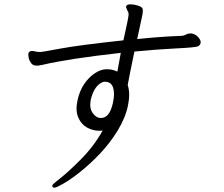

<svg xmlns="http://www.w3.org/2000/svg" viewBox="-20 -795 1040 890"><path d="M400 -327Q394 -293 410 -270.5Q426 -248 448 -248Q489 -248 504 -321Q513 -363 504 -389.5Q495 -416 467 -416H463Q457 -416 444 -408Q413 -387 400 -330ZM233 75Q220 75 223 63Q224 59 261 30Q298 1 356.5 -58Q415 -117 456 -190Q451 -189 447 -189H439Q411 -189 384 -203.5Q357 -218 343 -250Q329 -282 339 -328.5Q349 -375 370.5 -406Q392 -437 419 -455Q446 -473 471 -474H477Q502 -474 524 -463L540 -550Q298 -523 175 -494Q138 -485 126 -500.5Q114 -516 112.5 -529.5Q111 -543 111 -545Q114 -559 129 -559Q133 -559 137 -558Q141 -557 145.5 -556Q150 -555 156.5 -554.5Q163 -554 169 -554Q175 -554 261 -570Q347 -586 552 -608L568 -681Q575 -714 576 -725.5Q577 -737 570 -747Q568 -754 566 -756.5Q564 -759 564 -763L566 -768Q570 -775 585 -775Q600 -775 618 -769.5Q636 -764 640 -756.5Q644 -749 640 -726L616 -614Q693 -622 760 -626L824 -629Q834 -630 842.5 -635Q851 -640 862 -640H868Q888 -636 900 -621.5Q912 -607 910 -596Q908 -585 897 -580Q886 -575 795.5 -570.5Q705 -566 603 -556Q579 -441 572 -401Q585 -362 573 -305Q561 -248 525.5 -190Q490 -132 444.5 -84Q399 -36 354 0Q309 36 275 55.5Q241 75 233 75Z"/></svg>

Font: LXGW Bright GB
Style: Italic
Weight: 400
Italic angle: -12°
Designer: Christian Thalmann (Catharsis Fonts)
Foundry: LXGW / Christian Thalmann (Catharsis Fonts) / Fontworks Inc.
Version: Version 5.510